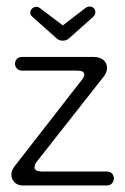

<svg xmlns="http://www.w3.org/2000/svg" viewBox="-20 -570 385 590"><path d="M50 0Q34 0 24.5 -10Q15 -20 15 -33Q15 -46 24 -58L231 -324Q239 -333 239 -341Q239 -353 217 -353H48Q37 -353 31.5 -360Q26 -367 26 -374Q26 -382 31.5 -388.5Q37 -395 48 -395H267Q288 -395 298.5 -385Q309 -375 309 -361Q309 -348 299 -335L96 -77Q86 -66 86 -56Q86 -43 110 -43H307Q319 -43 324.5 -36.5Q330 -30 330 -22Q330 -14 324.5 -7Q319 0 307 0ZM92 -549Q98 -549 103 -545L173 -492L242 -545Q249 -550 255 -550Q263 -550 268 -545Q273 -540 273 -532Q273 -524 266 -518L193 -453Q185 -445 173 -445Q161 -445 153 -453L80 -518Q73 -524 73 -531Q73 -539 79 -544Q85 -549 92 -549Z"/></svg>

Font: Dongle Light
Style: Regular
Weight: 300
Designer: Yanghee Ryu
Foundry: Yanghee Ryu
Version: Version 2.000